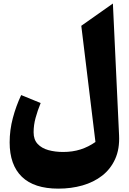

<svg xmlns="http://www.w3.org/2000/svg" viewBox="-20 -823 742 1107"><path d="M630.9 -802.7 666.5 -43.5Q670.4 35.6 644 93.8Q617.7 151.9 569.1 189.7Q520.5 227.5 455.6 246.1Q390.6 264.6 316.4 264.6Q176.8 264.6 106.2 196.3Q35.6 127.9 35.6 -2Q35.6 -73.2 54 -142.3Q72.3 -211.4 102.1 -274.9L214.4 -229Q196.3 -184.6 185.1 -143.3Q173.8 -102.1 173.8 -60.1Q173.8 -18.1 197 6.8Q220.2 31.7 259 42.5Q297.9 53.2 344.2 53.2Q398.4 53.2 444.3 38.6Q490.2 23.9 530.3 -4.4L448.7 -674.3Z"/></svg>

Font: Pinar DS4 ExtraBold
Style: Regular
Weight: 800
Designer: Amin Abedi
Version: Version 3.000